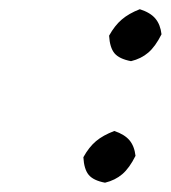

<svg xmlns="http://www.w3.org/2000/svg" viewBox="-20 -434 369 415"><path d="M215.8 -356.9Q228 -378.9 243.2 -391.8Q258.3 -404.8 282.2 -414.1Q305.2 -406.7 315.9 -393.8Q326.7 -380.9 329.1 -359.9Q315.9 -333.5 300.5 -320.3Q285.2 -307.1 263.2 -301.8Q237.8 -306.6 227.5 -318.8Q217.3 -331.1 215.8 -356.9ZM160.2 -94.2Q172.4 -116.2 187.5 -128.9Q202.6 -141.6 227.1 -150.9Q249 -143.6 259.8 -130.9Q270.5 -118.2 272.9 -97.2Q259.8 -70.8 244.4 -57.6Q229 -44.4 207 -39.1Q181.6 -43.9 171.6 -56.2Q161.6 -68.4 160.2 -94.2Z"/></svg>

Font: Linear Smooth
Style: Italic
Weight: 400
Designer: Philipp H. Poll, Flanker
Foundry: Philipp H. Poll, reworked by Flanker
Version: Version 1.061 | FøM Fix